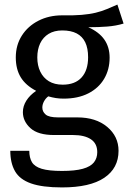

<svg xmlns="http://www.w3.org/2000/svg" viewBox="-20 -606 560 839"><path d="M493 -586 520 -503Q487 -493 449 -490Q411 -487 366 -487Q413 -466 436 -433Q459 -400 459 -354Q459 -302 435 -261.5Q411 -221 366 -198Q321 -175 258 -175Q240 -175 224 -177.5Q208 -180 191 -185Q180 -177 172.5 -163.5Q165 -150 165 -136Q165 -118 179.5 -105.5Q194 -93 234 -93H318Q399 -93 448.5 -51.5Q498 -10 498 53Q498 129 435.5 171Q373 213 251 213Q165 213 115.5 195.5Q66 178 45.5 142Q25 106 25 53H108Q108 83 119.5 102.5Q131 122 162 131.5Q193 141 251 141Q308 141 342 131.5Q376 122 390.5 103.5Q405 85 405 59Q405 21 377 2.5Q349 -16 299 -16H216Q146 -16 113 -46Q80 -76 80 -116Q80 -142 95 -166Q110 -190 138 -209Q92 -233 70.5 -268.5Q49 -304 49 -355Q49 -409 75.5 -450.5Q102 -492 148 -515.5Q194 -539 252 -539Q301 -538 336.5 -541Q372 -544 398.5 -550.5Q425 -557 447.5 -566.5Q470 -576 493 -586ZM252 -473Q217 -473 192.5 -458Q168 -443 155.5 -416.5Q143 -390 143 -355Q143 -320 156 -293Q169 -266 193.5 -251Q218 -236 254 -236Q308 -236 336.5 -267.5Q365 -299 365 -356Q365 -395 352.5 -421Q340 -447 315 -460Q290 -473 252 -473Z"/></svg>

Font: Fira Sans Variable
Style: Regular
Weight: 400
Designer: Carrois Corporate & Edenspiekermann AG
Foundry: Carrois Corporate GbR & Edenspiekermann AG
Version: Version 4.202